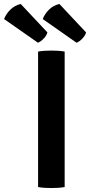

<svg xmlns="http://www.w3.org/2000/svg" viewBox="-106 -943 454 968"><path d="M86 -683Q101.5 -686 120.5 -687Q139.5 -688 152.5 -688Q167 -688 185.5 -687Q204 -686 220 -683V0Q204 3 185.5 4Q167 5 152.5 5Q139.5 5 120.5 4Q101.5 3 86 0ZM-1.5 -923 133 -779.5Q128.5 -763 114 -748.2Q99.5 -733.5 85.5 -727.5L-85.5 -847Q-75.5 -873 -54 -894.2Q-32.5 -915.5 -1.5 -923ZM193.5 -923 328 -779.5Q323.5 -763.5 309.2 -748.5Q295 -733.5 280 -727.5L109.5 -847Q119.5 -873 140.8 -894.2Q162 -915.5 193.5 -923Z"/></svg>

Font: Signika SC SemiBold
Style: Regular
Weight: 600
Designer: Anna Giedryś
Foundry: Anna Giedryś
Version: Version 2.000; ttfautohint (v1.8.3) -l 8 -r 50 -G 200 -x 9 -